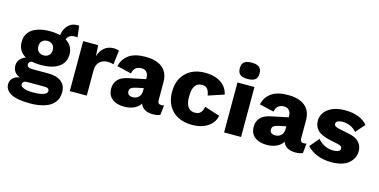

<svg xmlns="http://www.w3.org/2000/svg" viewBox="-86 -1182 3665 1857"><g transform="rotate(15 1746.5 -253.0)"><path d="M540 -634 554 -520Q547 -522 541 -522.5Q535 -523 530 -523Q487 -523 465.5 -501.5Q444 -480 444 -448L384 -470Q384 -512 399 -549.5Q414 -587 445 -611Q476 -635 524 -635Q527 -635 531.5 -635Q536 -635 540 -634ZM370 -111Q455 -111 501.5 -74.5Q548 -38 548 30Q548 92 514.5 133.5Q481 175 419.5 195Q358 215 275 215Q141 215 81.5 181Q22 147 22 89Q22 47 56 20.5Q90 -6 167 -7L163 9Q102 1 72.5 -28Q43 -57 43 -103Q43 -150 81 -181Q119 -212 180 -214L243 -185H227Q189 -184 173 -173Q157 -162 157 -145Q157 -129 170.5 -120Q184 -111 212 -111ZM277 105Q324 105 355 98.5Q386 92 401 80.5Q416 69 416 54Q416 38 404.5 30Q393 22 367 22H190Q172 22 160.5 32Q149 42 149 57Q149 79 183 92Q217 105 277 105ZM282 -510Q358 -510 411.5 -490Q465 -470 493.5 -432Q522 -394 522 -340Q522 -286 493.5 -248.5Q465 -211 411.5 -191Q358 -171 282 -171Q164 -171 103.5 -215Q43 -259 43 -340Q43 -394 71 -432Q99 -470 152.5 -490Q206 -510 282 -510ZM282 -413Q250 -413 230 -394Q210 -375 210 -340Q210 -306 230 -287Q250 -268 282 -268Q314 -268 334 -287Q354 -306 354 -340Q354 -375 334 -394Q314 -413 282 -413Z M616 0V-500H766L773 -392Q791 -448 828 -479Q865 -510 921 -510Q940 -510 953 -507Q966 -504 974 -499L957 -359Q949 -362 934 -365Q919 -368 896 -368Q867 -368 841.5 -355Q816 -342 801 -316.5Q786 -291 786 -252V0Z M1300 -317Q1300 -352 1281 -372.5Q1262 -393 1230 -393Q1198 -393 1175 -376.5Q1152 -360 1143 -318L999 -352Q1013 -424 1072.5 -467Q1132 -510 1240 -510Q1312 -510 1363.5 -488.5Q1415 -467 1442 -424.5Q1469 -382 1469 -320V-137Q1469 -98 1503 -98Q1511 -98 1518.5 -99Q1526 -100 1532 -102L1522 -5Q1508 2 1490 5.5Q1472 9 1449 9Q1411 9 1381 -3.5Q1351 -16 1334 -41.5Q1317 -67 1317 -106V-112L1336 -119Q1336 -76 1310.5 -47Q1285 -18 1245.5 -4Q1206 10 1162 10Q1086 10 1041 -25.5Q996 -61 996 -128Q996 -181 1028 -217Q1060 -253 1129 -267L1316 -306L1315 -216L1221 -196Q1194 -190 1179 -179Q1164 -168 1164 -144Q1164 -122 1179.5 -111Q1195 -100 1216 -100Q1233 -100 1248 -105Q1263 -110 1274.5 -120.5Q1286 -131 1293 -147Q1300 -163 1300 -185Z M1833 -510Q1908 -510 1958 -488.5Q2008 -467 2036 -432Q2064 -397 2072 -355L1915 -303Q1908 -347 1890.5 -368Q1873 -389 1838 -389Q1807 -389 1786 -374Q1765 -359 1754.5 -328Q1744 -297 1744 -248Q1744 -199 1755.5 -168.5Q1767 -138 1788.5 -124.5Q1810 -111 1839 -111Q1863 -111 1879.5 -120.5Q1896 -130 1906 -148Q1916 -166 1920 -192L2073 -143Q2066 -100 2036 -65Q2006 -30 1956.5 -10Q1907 10 1840 10Q1759 10 1699 -21Q1639 -52 1606 -110Q1573 -168 1573 -250Q1573 -332 1606 -390Q1639 -448 1697.5 -479Q1756 -510 1833 -510Z M2331 -500V0H2161V-500ZM2246 -558Q2194 -558 2170.5 -577.5Q2147 -597 2147 -639Q2147 -682 2170.5 -701.5Q2194 -721 2246 -721Q2298 -721 2321.5 -701.5Q2345 -682 2345 -639Q2345 -597 2321.5 -577.5Q2298 -558 2246 -558Z M2727 -317Q2727 -352 2708 -372.5Q2689 -393 2657 -393Q2625 -393 2602 -376.5Q2579 -360 2570 -318L2426 -352Q2440 -424 2499.5 -467Q2559 -510 2667 -510Q2739 -510 2790.5 -488.5Q2842 -467 2869 -424.5Q2896 -382 2896 -320V-137Q2896 -98 2930 -98Q2938 -98 2945.5 -99Q2953 -100 2959 -102L2949 -5Q2935 2 2917 5.5Q2899 9 2876 9Q2838 9 2808 -3.5Q2778 -16 2761 -41.5Q2744 -67 2744 -106V-112L2763 -119Q2763 -76 2737.5 -47Q2712 -18 2672.5 -4Q2633 10 2589 10Q2513 10 2468 -25.5Q2423 -61 2423 -128Q2423 -181 2455 -217Q2487 -253 2556 -267L2743 -306L2742 -216L2648 -196Q2621 -190 2606 -179Q2591 -168 2591 -144Q2591 -122 2606.5 -111Q2622 -100 2643 -100Q2660 -100 2675 -105Q2690 -110 2701.5 -120.5Q2713 -131 2720 -147Q2727 -163 2727 -185Z M3233 10Q3158 10 3095.5 -14.5Q3033 -39 2990 -85L3069 -179Q3094 -147 3135.5 -125.5Q3177 -104 3226 -104Q3255 -104 3275 -113Q3295 -122 3295 -141Q3295 -155 3285 -163.5Q3275 -172 3246 -178L3178 -192Q3084 -212 3045.5 -249Q3007 -286 3007 -347Q3007 -388 3032 -425Q3057 -462 3108.5 -486Q3160 -510 3239 -510Q3315 -510 3372 -487.5Q3429 -465 3463 -424L3383 -332Q3359 -362 3321.5 -379Q3284 -396 3247 -396Q3223 -396 3207.5 -391.5Q3192 -387 3184 -379Q3176 -371 3176 -359Q3176 -345 3189 -335.5Q3202 -326 3233 -320L3323 -302Q3399 -287 3432.5 -250.5Q3466 -214 3466 -162Q3466 -89 3408 -39.5Q3350 10 3233 10Z"/></g></svg>

Font: Kantumruy Pro
Style: Bold
Weight: 700
Version: Version 1.002